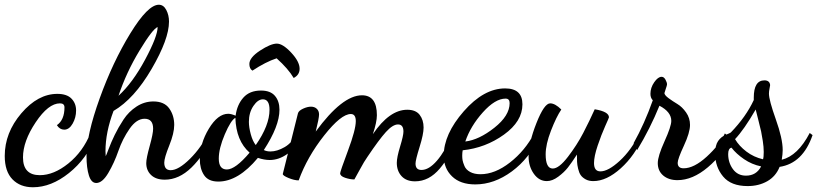

<svg xmlns="http://www.w3.org/2000/svg" viewBox="-26 -734 3448 810"><path d="M216 -338Q256 -338 275.5 -318Q295 -298 295 -268Q295 -238 280.5 -212.5Q266 -187 245 -187Q226 -187 214 -206Q246 -228 246 -281Q246 -298 227 -298Q178 -298 124.5 -218Q71 -138 71 -70Q71 5 142 5Q201 5 262.5 -44.5Q324 -94 356 -173L376 -155Q340 -64 265 -4Q190 56 113 56Q59 56 26.5 22.5Q-6 -11 -6 -76Q-6 -174 64 -256Q134 -338 216 -338Z M591 -46Q591 -66 605.5 -118Q620 -170 620 -191Q620 -233 584 -233Q550 -233 520.5 -190.5Q491 -148 473.5 -97.5Q456 -47 431 -4.5Q406 38 380 38Q359 38 349 6Q339 -26 339 -75Q339 -165 394.5 -319Q450 -473 524 -593.5Q598 -714 644 -714Q664 -714 675.5 -692Q687 -670 687 -643Q687 -569 613.5 -443Q540 -317 453 -266Q419 -176 419 -96Q419 -92 419.5 -85Q420 -78 420 -75Q422 -78 432.5 -106Q443 -134 458 -165Q473 -196 495 -229.5Q517 -263 550 -284.5Q583 -306 621 -306Q667 -306 688 -276.5Q709 -247 709 -207Q709 -172 688 -120Q667 -68 667 -48Q667 -16 694 -16Q727 -16 775.5 -64Q824 -112 855 -177L871 -160Q834 -78 781.5 -27Q729 24 669 24Q632 24 611.5 4.5Q591 -15 591 -46ZM639 -620Q618 -612 562.5 -520.5Q507 -429 474 -330Q534 -385 586.5 -483Q639 -581 639 -620Z M1112 -59Q1089 -59 1062 -68Q979 32 895 32Q853 32 835 5Q817 -22 817 -62Q817 -128 855 -191Q893 -254 937 -254Q949 -254 968 -246Q974 -292 1000.5 -322Q1027 -352 1075 -352Q1115 -352 1134 -329.5Q1153 -307 1153 -271Q1153 -202 1087 -101Q1099 -95 1115 -95Q1143 -95 1175 -113.5Q1207 -132 1224 -170L1242 -157Q1221 -109 1185.5 -84Q1150 -59 1112 -59ZM1027 -90Q970 -140 967 -237Q948 -227 922.5 -167.5Q897 -108 897 -65Q897 -19 931 -19Q967 -19 1027 -90ZM1024 -220Q1024 -197 1032 -167.5Q1040 -138 1053 -122Q1111 -205 1111 -271Q1111 -315 1083 -315Q1062 -315 1043 -287Q1024 -259 1024 -220ZM1039 -436Q1026 -444 1026 -464Q1026 -491 1071 -520.5Q1116 -550 1142 -550Q1167 -550 1202.5 -512Q1238 -474 1238 -444Q1238 -418 1213 -405Q1190 -444 1141 -488Q1095 -473 1039 -436Z M1469 23Q1451 23 1430 16Q1409 9 1409 -3Q1409 -10 1442 -98.5Q1475 -187 1475 -223Q1475 -253 1454 -253Q1413 -253 1341.5 -162.5Q1270 -72 1234 27Q1216 27 1191.5 17Q1167 7 1167 0Q1227 -241 1231 -256Q1234 -267 1252.5 -275.5Q1271 -284 1286 -284Q1301 -284 1310.5 -275Q1320 -266 1320 -251Q1320 -235 1306 -179Q1418 -332 1501 -332Q1564 -332 1564 -248Q1564 -219 1547 -168Q1617 -271 1692 -271Q1728 -271 1744.5 -249.5Q1761 -228 1761 -196Q1761 -168 1744 -113.5Q1727 -59 1727 -44Q1727 -17 1752 -17Q1815 -17 1887 -173L1904 -152Q1875 -77 1829.5 -23Q1784 31 1725 31Q1688 31 1668 9Q1648 -13 1648 -47Q1648 -70 1662 -116Q1676 -162 1676 -179Q1676 -209 1653 -209Q1631 -209 1602 -177Q1573 -145 1524 -72Q1511 -54 1492.5 -19.5Q1474 15 1469 23Z M2178 -294Q2178 -222 2100 -166Q2022 -110 1926 -100Q1924 -90 1924 -77Q1924 -67 1925.5 -58Q1927 -49 1933.5 -33.5Q1940 -18 1957.5 -8.5Q1975 1 2001 1Q2062 1 2125.5 -48.5Q2189 -98 2228 -172L2248 -156Q2208 -66 2133.5 -11Q2059 44 1979 44Q1916 44 1881 10Q1846 -24 1846 -77Q1846 -168 1930.5 -264.5Q2015 -361 2105 -361Q2178 -361 2178 -294ZM2107 -318Q2063 -318 2011 -260Q1959 -202 1937 -137Q1995 -144 2059.5 -195Q2124 -246 2124 -299Q2124 -318 2107 -318Z M2483 -273Q2543 -263 2543 -239Q2543 -237 2527 -201.5Q2511 -166 2495.5 -120Q2480 -74 2480 -46Q2480 -11 2507 -11Q2540 -11 2588.5 -55.5Q2637 -100 2672 -171L2687 -159Q2653 -78 2593 -24Q2533 30 2477 30Q2458 30 2444.5 22.5Q2431 15 2424 5Q2417 -5 2413 -22Q2409 -39 2408.5 -51Q2408 -63 2408 -82Q2386 -48 2370 -27.5Q2354 -7 2329 11.5Q2304 30 2281 30Q2248 30 2226 -1Q2204 -32 2204 -74Q2204 -131 2237 -214.5Q2270 -298 2295 -298Q2316 -298 2342 -272Q2321 -241 2298.5 -183Q2276 -125 2276 -83Q2276 -23 2306 -23Q2332 -23 2370 -72.5Q2408 -122 2434.5 -173Q2461 -224 2483 -273Z M2662 -101 2647 -130Q2693 -212 2728 -311Q2718 -321 2718 -338Q2718 -364 2734 -387Q2750 -410 2765 -410Q2775 -410 2781.5 -398Q2788 -386 2788 -378Q2788 -374 2782.5 -358.5Q2777 -343 2777 -341Q2778 -332 2795 -319.5Q2812 -307 2832 -295Q2852 -283 2868.5 -259.5Q2885 -236 2885 -207Q2885 -175 2859 -119Q2833 -63 2833 -47Q2833 -24 2858 -24Q2902 -24 2956 -73.5Q3010 -123 3032 -171L3056 -153Q3025 -83 2960.5 -28.5Q2896 26 2832 26Q2795 26 2772 6.5Q2749 -13 2749 -46Q2749 -75 2777.5 -138Q2806 -201 2806 -224Q2806 -262 2756 -288Q2717 -192 2662 -101Z M2991 -86Q2991 -121 3003.5 -139Q3016 -157 3035.5 -165Q3055 -173 3057 -175Q3121 -241 3154 -312V-322Q3154 -395 3199 -395Q3221 -395 3223 -375Q3223 -372 3220.5 -360.5Q3218 -349 3218 -339Q3218 -312 3247 -230.5Q3276 -149 3276 -101Q3276 -84 3272 -60Q3340 -77 3390 -173L3402 -164Q3361 -45 3263 -30Q3247 10 3211 30.5Q3175 51 3128 51Q3058 51 3024.5 10.5Q2991 -30 2991 -86ZM3196 -93Q3196 -114 3192 -139.5Q3188 -165 3185 -179.5Q3182 -194 3173 -228.5Q3164 -263 3162 -272Q3113 -187 3075 -147Q3092 -118 3123 -94.5Q3154 -71 3193 -62Q3196 -71 3196 -93ZM3121 7Q3165 7 3185 -32Q3146 -40 3113 -62.5Q3080 -85 3060 -111Q3046 -108 3046 -84Q3046 -48 3066 -20.5Q3086 7 3121 7Z"/></svg>

Font: Dancing Script
Style: Bold
Weight: 700
Designer: Pablo Impallari
Foundry: Pablo Impallari. www.impallari.com Igino Marini. www.ikern.com
Version: Version 1.002